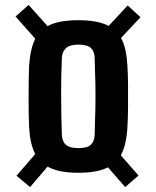

<svg xmlns="http://www.w3.org/2000/svg" viewBox="-20 -783 634 779"><path d="M102 -24 47 -70 123 -158Q102 -198 98 -268Q97 -290 96.5 -322.5Q96 -355 96 -391Q96 -427 96.5 -460Q97 -493 98 -516Q103 -586 123 -626L43 -716L96 -763L173 -677Q216 -701 298 -701Q377 -701 421 -678L498 -761L550 -713L471 -629Q483 -607 489 -579Q495 -551 497 -516Q499 -485 499.5 -438.5Q500 -392 499.5 -345.5Q499 -299 497 -268Q495 -232 488.5 -203Q482 -174 470 -153L542 -71L488 -24L418 -104Q375 -82 298 -82Q217 -82 173 -107ZM298 -182Q334 -182 348.5 -195.5Q363 -209 364 -235Q366 -295 367 -345Q368 -395 367 -444Q366 -493 364 -549Q363 -575 348.5 -588.5Q334 -602 298 -602Q263 -602 247.5 -587.5Q232 -573 231 -548Q228 -482 228 -400Q228 -318 231 -236Q232 -209 247.5 -195.5Q263 -182 298 -182Z"/></svg>

Font: Big Shoulders Text ExtraBold
Style: Regular
Weight: 800
Designer: Patric King
Foundry: XO Type Co
Version: Version 1.000; ttfautohint (v1.8.2)